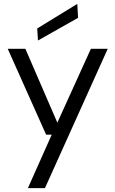

<svg xmlns="http://www.w3.org/2000/svg" viewBox="-20 -751 596 991"><path d="M124 220 247 -56H218L20 -499H111L276 -118L449 -499H536L212 220ZM176 -542 172 -604 379 -731 383 -659Z"/></svg>

Font: DM Sans 20pt
Style: Regular
Weight: 400
Version: Version 4.004;gftools[0.9.30]